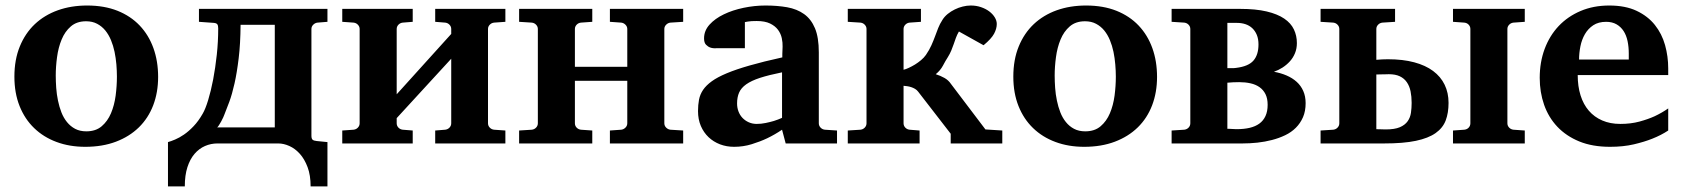

<svg xmlns="http://www.w3.org/2000/svg" viewBox="-20 -520 6098 696"><path d="M403.8 -242.2Q403.8 -263.2 401.9 -286.4Q399.9 -309.6 395.3 -332Q390.6 -354.5 382.3 -374.5Q374 -394.5 361.6 -409.7Q349.1 -424.8 332 -433.8Q314.9 -442.9 292 -442.9Q258.3 -442.9 236.8 -424.3Q215.3 -405.8 203.4 -376.7Q191.4 -347.7 186.8 -313Q182.1 -278.3 182.1 -246.1Q182.1 -224.6 183.8 -201.2Q185.5 -177.7 190.2 -155.3Q194.8 -132.8 202.6 -112.8Q210.4 -92.8 222.9 -77.4Q235.4 -62 252.4 -53Q269.5 -43.9 293 -43.9Q327.1 -43.9 348.6 -62.3Q370.1 -80.6 382.3 -109.4Q394.5 -138.2 399.2 -173.3Q403.8 -208.5 403.8 -242.2ZM553.2 -241.2Q553.2 -185.1 535.4 -138.4Q517.6 -91.8 483.4 -58.3Q449.2 -24.9 400.1 -6.3Q351.1 12.2 289.1 12.2Q231.9 12.2 184.8 -5.4Q137.7 -22.9 103.8 -55.7Q69.8 -88.4 51 -135.5Q32.2 -182.6 32.2 -242.2Q32.2 -303.7 51.8 -351.6Q71.3 -399.4 106.2 -432.4Q141.1 -465.3 189.5 -482.7Q237.8 -500 295.9 -500Q357.9 -500 405.8 -481Q453.6 -461.9 486.3 -427.5Q519 -393.1 536.1 -345.7Q553.2 -298.3 553.2 -241.2Z M976.1 -430.2H852.1Q851.6 -361.3 845.2 -308.8Q838.9 -256.3 830.1 -217.3Q821.3 -178.2 811.3 -151.1Q801.3 -124 793.9 -106Q792.5 -102.1 789.3 -94.7Q786.1 -87.4 782 -80.1Q777.8 -72.8 773.9 -66.4Q770 -60.1 767.1 -58.1H976.1ZM1106 155.8Q1106 115.2 1095 85.9Q1084 56.6 1066.9 37.6Q1049.8 18.6 1029.1 9.3Q1008.3 0 988.8 0H768.1Q744.6 0 723.1 9.3Q701.7 18.6 685.3 37.6Q668.9 56.6 659.4 85.9Q649.9 115.2 649.9 155.8H588.9V-4.9Q599.6 -7.8 614.7 -14.2Q629.9 -20.5 647 -32.2Q664.1 -43.9 681.6 -62.3Q699.2 -80.6 714.8 -107.9Q724.6 -124.5 734.6 -157.2Q744.6 -189.9 752.7 -231.9Q760.7 -273.9 765.9 -321.8Q771 -369.6 771 -417Q771 -426.8 768.1 -431.4Q765.1 -436 755.9 -437L701.2 -440.9V-487.8H1167V-440.9L1130.9 -438Q1122.1 -437 1115.5 -430.4Q1108.9 -423.8 1108.9 -415V-27.8Q1108.9 -17.6 1113 -13.7Q1117.2 -9.8 1127.9 -8.8L1167 -4.9V155.8Z M1557.6 0V-46.9L1593.8 -49.8Q1603 -50.8 1609.4 -57.4Q1615.7 -64 1615.7 -73.2V-307.1L1418 -91.8V-73.2Q1418 -64 1424.3 -57.4Q1430.7 -50.8 1439.9 -49.8L1476.1 -46.9V0H1220.7V-46.9L1261.7 -49.8Q1271 -50.8 1277.3 -57.4Q1283.7 -64 1283.7 -73.2V-415Q1283.7 -423.8 1277.3 -430.4Q1271 -437 1261.7 -438L1220.7 -440.9V-487.8H1476.1V-440.9L1439.9 -438Q1430.7 -437 1424.3 -430.4Q1418 -423.8 1418 -415V-178.2L1615.7 -397V-415Q1615.7 -423.8 1609.4 -430.4Q1603 -437 1593.8 -438L1557.6 -440.9V-487.8H1812V-440.9L1771 -438Q1761.7 -437 1755.4 -430.4Q1749 -423.8 1749 -415V-73.2Q1749 -64 1755.4 -57.4Q1761.7 -50.8 1771 -49.8L1812 -46.9V0Z M2190.9 0V-46.9L2231.9 -49.8Q2240.7 -50.8 2247.3 -57.4Q2253.9 -64 2253.9 -73.2V-227.1H2064V-73.2Q2064 -64 2070.3 -57.4Q2076.7 -50.8 2085.9 -49.8L2127 -46.9V0H1861.8V-46.9L1907.7 -49.8Q1917 -50.8 1923.3 -57.4Q1929.7 -64 1929.7 -73.2V-415Q1929.7 -423.8 1923.3 -430.4Q1917 -437 1907.7 -438L1861.8 -440.9V-487.8H2127V-440.9L2085.9 -438Q2076.7 -437 2070.3 -430.4Q2064 -423.8 2064 -415V-277.8H2253.9V-415Q2253.9 -423.8 2247.3 -430.4Q2240.7 -437 2231.9 -438L2190.9 -440.9V-487.8H2456.5V-440.9L2410.2 -438Q2401.4 -437 2394.8 -430.4Q2388.2 -423.8 2388.2 -415V-73.2Q2388.2 -64 2394.8 -57.4Q2401.4 -50.8 2410.2 -49.8L2456.5 -46.9V0Z M2828.1 0 2814.9 -49.8Q2789.1 -32.2 2760.7 -18.6Q2735.8 -6.8 2705.1 2.7Q2674.3 12.2 2641.1 12.2Q2613.8 12.2 2590.1 3.2Q2566.4 -5.9 2548.6 -22.7Q2530.8 -39.6 2520.5 -63.5Q2510.3 -87.4 2510.3 -117.2Q2510.3 -139.6 2513.9 -158.7Q2517.6 -177.7 2528.6 -194.1Q2539.6 -210.4 2560.1 -225.3Q2580.6 -240.2 2614.5 -254.4Q2648.4 -268.6 2697.8 -282.7Q2747.1 -296.9 2815.9 -312V-324.2Q2815.9 -331.5 2816.4 -337.4Q2816.4 -344.2 2816.9 -351.1Q2817.4 -365.2 2814 -381.6Q2810.5 -397.9 2800.3 -411.9Q2790 -425.8 2771.5 -434.8Q2752.9 -443.8 2723.1 -443.8Q2712.9 -443.8 2704.8 -443.4Q2696.8 -442.9 2691.4 -441.9Q2685.1 -440.9 2680.2 -439.9V-345.2H2577.1Q2564.5 -344.2 2554.7 -347.7Q2546.4 -350.6 2539.3 -357.9Q2532.2 -365.2 2532.2 -380.9Q2532.2 -408.7 2552 -430.7Q2571.8 -452.6 2603.8 -468Q2635.7 -483.4 2675.5 -491.7Q2715.3 -500 2754.9 -500Q2797.9 -500 2833.5 -493.7Q2869.1 -487.3 2894.8 -469Q2920.4 -450.7 2934.3 -417.5Q2948.2 -384.3 2948.2 -330.1V-73.2Q2948.2 -64 2954.6 -57.4Q2960.9 -50.8 2970.2 -49.8L3014.2 -46.9V0ZM2814.9 -257.8Q2766.6 -248 2735.1 -237.8Q2703.6 -227.5 2685.1 -214.4Q2666.5 -201.2 2659.2 -184.3Q2651.9 -167.5 2651.9 -145Q2651.9 -129.4 2657 -116Q2662.1 -102.5 2671.6 -92.5Q2681.2 -82.5 2694.3 -76.7Q2707.5 -70.8 2723.1 -70.8Q2739.3 -70.8 2755.6 -74.2Q2772 -77.6 2785.2 -81.5Q2800.8 -86.4 2814.9 -92.8Z M3426.3 0V-35.2L3308.1 -188Q3303.7 -193.8 3297.1 -197.8Q3290.5 -201.7 3283.2 -204.1Q3275.9 -206.5 3268.6 -207.5Q3261.2 -208.5 3255.4 -209V-73.2Q3255.4 -64 3261.7 -57.4Q3268.1 -50.8 3277.3 -49.8L3313.5 -46.9V0H3053.2V-46.9L3099.1 -49.8Q3108.4 -50.8 3114.7 -57.4Q3121.1 -64 3121.1 -73.2V-415Q3121.1 -423.8 3114.7 -430.4Q3108.4 -437 3099.1 -438L3053.2 -440.9V-487.8H3318.4V-440.9L3277.3 -438Q3268.1 -437 3261.7 -430.4Q3255.4 -423.8 3255.4 -415V-267.1Q3263.7 -269 3274.7 -274.2Q3285.6 -279.3 3296.9 -286.1Q3308.1 -293 3318.6 -301.8Q3329.1 -310.5 3336.4 -320.8Q3349.1 -339.4 3356.4 -356Q3363.8 -372.6 3369.4 -387.9Q3375 -403.3 3380.9 -418.2Q3386.7 -433.1 3396.5 -448.2Q3403.8 -460 3415.5 -469.5Q3427.2 -479 3441.2 -485.8Q3455.1 -492.7 3470 -496.3Q3484.9 -500 3499 -500Q3519 -500 3536.1 -494.1Q3553.2 -488.3 3565.9 -478.8Q3578.6 -469.2 3585.9 -457.3Q3593.3 -445.3 3593.3 -433.1Q3593.3 -416 3583.5 -397.7Q3573.7 -379.4 3545.4 -356L3456.1 -405.8Q3449.2 -394 3445.1 -382.6Q3440.9 -371.1 3437 -359.6Q3433.1 -348.1 3428.2 -336.4Q3423.3 -324.7 3416 -313Q3407.2 -299.3 3398.2 -282.2Q3389.2 -265.1 3372.1 -251Q3389.2 -245.6 3403.6 -237.5Q3418 -229.5 3427.2 -215.8L3552.2 -50.8L3613.3 -46.9V0Z M4024.9 -242.2Q4024.9 -263.2 4022.9 -286.4Q4021 -309.6 4016.4 -332Q4011.7 -354.5 4003.4 -374.5Q3995.1 -394.5 3982.7 -409.7Q3970.2 -424.8 3953.1 -433.8Q3936 -442.9 3913.1 -442.9Q3879.4 -442.9 3857.9 -424.3Q3836.4 -405.8 3824.5 -376.7Q3812.5 -347.7 3807.9 -313Q3803.2 -278.3 3803.2 -246.1Q3803.2 -224.6 3804.9 -201.2Q3806.6 -177.7 3811.3 -155.3Q3815.9 -132.8 3823.7 -112.8Q3831.5 -92.8 3844 -77.4Q3856.4 -62 3873.5 -53Q3890.6 -43.9 3914.1 -43.9Q3948.2 -43.9 3969.7 -62.3Q3991.2 -80.6 4003.4 -109.4Q4015.6 -138.2 4020.3 -173.3Q4024.9 -208.5 4024.9 -242.2ZM4174.3 -241.2Q4174.3 -185.1 4156.5 -138.4Q4138.7 -91.8 4104.5 -58.3Q4070.3 -24.9 4021.2 -6.3Q3972.2 12.2 3910.2 12.2Q3853 12.2 3805.9 -5.4Q3758.8 -22.9 3724.9 -55.7Q3690.9 -88.4 3672.1 -135.5Q3653.3 -182.6 3653.3 -242.2Q3653.3 -303.7 3672.9 -351.6Q3692.4 -399.4 3727.3 -432.4Q3762.2 -465.3 3810.5 -482.7Q3858.9 -500 3917 -500Q3979 -500 4026.9 -481Q4074.7 -461.9 4107.4 -427.5Q4140.1 -393.1 4157.2 -345.7Q4174.3 -298.3 4174.3 -241.2Z M4712.9 -146Q4712.9 -117.2 4703.4 -95.2Q4693.8 -73.2 4677.5 -56.9Q4661.1 -40.5 4638.7 -29.8Q4616.2 -19 4590.8 -12.5Q4565.4 -5.9 4538.1 -2.9Q4510.7 0 4483.9 0H4227.1V-46.9L4272.9 -49.8Q4282.2 -50.8 4288.6 -57.4Q4294.9 -64 4294.9 -73.2V-415Q4294.9 -423.8 4288.6 -430.4Q4282.2 -437 4272.9 -438L4227.1 -440.9V-487.8H4475.1Q4532.2 -487.8 4571.5 -478.5Q4610.8 -469.2 4635.3 -452.6Q4659.7 -436 4670.4 -413.3Q4681.2 -390.6 4681.2 -363.8Q4681.2 -343.8 4674.3 -327.1Q4667.5 -310.5 4655.8 -297.6Q4644 -284.7 4629.2 -275.1Q4614.3 -265.6 4598.1 -259.8Q4623 -255.4 4644 -246.3Q4665 -237.3 4680.4 -223.4Q4695.8 -209.5 4704.3 -190.2Q4712.9 -170.9 4712.9 -146ZM4575.2 -140.1Q4575.2 -163.1 4567.4 -178.7Q4559.6 -194.3 4545.7 -204.1Q4531.7 -213.9 4512.9 -218Q4494.1 -222.2 4472.2 -222.2Q4461.4 -222.2 4450.2 -221.7Q4439 -221.2 4429.2 -220.2V-53.2Q4431.6 -53.2 4436.5 -53Q4441.4 -52.7 4446.5 -52.5Q4451.7 -52.2 4456.5 -52Q4461.4 -51.8 4463.9 -51.8Q4489.3 -51.8 4510 -56.6Q4530.8 -61.5 4545.2 -72Q4559.6 -82.5 4567.4 -99.4Q4575.2 -116.2 4575.2 -140.1ZM4542 -358.9Q4542 -378.9 4535.9 -393.6Q4529.8 -408.2 4519.3 -418Q4508.8 -427.7 4494.6 -432.4Q4480.5 -437 4464.8 -437H4429.2V-272.9H4445.8Q4455.1 -272.9 4460.9 -273.9Q4505.4 -279.3 4523.7 -300.3Q4542 -321.3 4542 -358.9Z M5097.2 -147Q5097.2 -169.9 5093.3 -189Q5089.4 -208 5079.8 -221.9Q5070.3 -235.8 5054.4 -243.4Q5038.6 -251 5014.2 -251Q5011.7 -251 5005.6 -250.7Q4999.5 -250.5 4992.7 -250.5Q4985.8 -250.5 4979.2 -250.2Q4972.7 -250 4969.2 -250V-51.8Q4971.2 -51.8 4975.6 -51.5Q4980 -51.3 4985.4 -51.3Q4990.7 -51.3 4995.6 -51Q5000.5 -50.8 5002.9 -50.8Q5035.6 -50.8 5054.4 -58.8Q5073.2 -66.9 5082.8 -80.6Q5092.3 -94.2 5094.7 -111.3Q5097.2 -128.4 5097.2 -147ZM5247.1 0V-46.9L5288.1 -49.8Q5297.9 -50.8 5304 -57.4Q5310.1 -64 5310.1 -73.2V-415Q5310.1 -423.8 5304 -430.4Q5297.9 -437 5288.1 -438L5247.1 -440.9V-487.8H5507.3V-440.9L5466.3 -438Q5457 -437 5450.7 -430.4Q5444.3 -423.8 5444.3 -415V-73.2Q5444.3 -64 5450.7 -57.4Q5457 -50.8 5466.3 -49.8L5507.3 -46.9V0ZM5231 -147Q5231 -110.8 5220.7 -83.5Q5210.4 -56.2 5184.1 -37.6Q5157.7 -19 5112.5 -9.5Q5067.4 0 4997.1 0H4767.1V-46.9L4813 -49.8Q4822.3 -50.8 4828.6 -57.4Q4835 -64 4835 -73.2V-415Q4835 -423.8 4828.6 -430.4Q4822.3 -437 4813 -438L4767.1 -440.9V-487.8H5037.1V-440.9L4991.2 -438Q4981.9 -437 4975.6 -430.4Q4969.2 -423.8 4969.2 -415V-303.2Q4978 -304.2 4990.5 -304.7Q5002.9 -305.2 5011.2 -305.2Q5065.4 -305.2 5106.4 -294.2Q5147.5 -283.2 5175 -262.7Q5202.6 -242.2 5216.8 -212.9Q5231 -183.6 5231 -147Z M5884.3 -326.2Q5884.3 -350.1 5879.9 -371.1Q5875.5 -392.1 5865.5 -407.5Q5855.5 -422.9 5839.8 -431.9Q5824.2 -440.9 5802.2 -440.9Q5774.4 -440.9 5755.6 -428.5Q5736.8 -416 5725.3 -396.2Q5713.9 -376.5 5709 -352.1Q5704.1 -327.6 5704.1 -304.2H5884.3ZM6027.3 -46.9Q6001.5 -29.8 5969.2 -17.1Q5941.4 -5.9 5902.8 3.2Q5864.3 12.2 5816.4 12.2Q5752.4 12.2 5704.8 -7.3Q5657.2 -26.9 5625.2 -60.8Q5593.3 -94.7 5577.4 -140.1Q5561.5 -185.5 5561.5 -237.8Q5561.5 -294.4 5579.3 -342.5Q5597.2 -390.6 5630.1 -425.5Q5663.1 -460.4 5709.7 -480.2Q5756.3 -500 5813.5 -500Q5872.1 -500 5912.8 -480.7Q5953.6 -461.4 5979 -429.4Q6004.4 -397.5 6015.9 -356.4Q6027.3 -315.4 6027.3 -272V-248H5699.2Q5699.2 -207 5709.5 -174.3Q5719.7 -141.6 5739.5 -118.7Q5759.3 -95.7 5788.1 -83.3Q5816.9 -70.8 5853.5 -70.8Q5891.6 -70.8 5923.1 -79.3Q5954.6 -87.9 5978 -98.6Q6004.9 -111.3 6027.3 -127Z"/></svg>

Font: Charis SIL CyrE
Style: Bold
Weight: 700
Foundry: SIL International
Version: Version 5.000